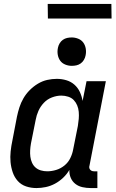

<svg xmlns="http://www.w3.org/2000/svg" viewBox="-20 -942 590 974"><path d="M165 12Q137 12 112 3.5Q87 -5 70 -24Q53 -43 44.5 -68Q36 -93 33.5 -119.5Q31 -146 34 -174Q37 -202 43 -230L66 -350Q71 -374 78.5 -397.5Q86 -421 99 -443.5Q112 -466 131 -485Q150 -504 172.5 -517.5Q195 -531 219.5 -536.5Q244 -542 268 -542Q293 -542 316.5 -535Q340 -528 357.5 -512.5Q375 -497 385 -475.5Q395 -454 399 -430L419 -530H517L434 -102Q432 -96 433 -90.5Q434 -85 437.5 -81Q441 -77 446 -75Q451 -73 457 -73H474V12H440Q419 12 398.5 7.5Q378 3 362.5 -9Q347 -21 339 -39.5Q331 -58 332 -80Q319 -58 300 -40Q281 -22 258.5 -10Q236 2 212 7Q188 12 165 12ZM220 -73Q242 -73 265 -80Q288 -87 307 -102.5Q326 -118 336.5 -139.5Q347 -161 351 -183L375 -303Q378 -321 379.5 -339Q381 -357 379.5 -374.5Q378 -392 371.5 -407.5Q365 -423 354 -434.5Q343 -446 326 -451.5Q309 -457 291 -457Q268 -457 244 -448Q220 -439 202.5 -420.5Q185 -402 175 -379.5Q165 -357 161 -334L137 -214Q134 -197 133 -180Q132 -163 134 -147Q136 -131 142.5 -116.5Q149 -102 160.5 -92Q172 -82 187.5 -77.5Q203 -73 220 -73ZM344 -608Q327 -608 311 -614.5Q295 -621 285.5 -634Q276 -647 273 -664.5Q270 -682 274 -700Q276 -711 282.5 -722Q289 -733 299 -740Q309 -747 320.5 -749.5Q332 -752 344 -752Q361 -752 377 -745.5Q393 -739 402.5 -726Q412 -713 415 -695.5Q418 -678 414 -660Q412 -649 405.5 -638Q399 -627 389 -620Q379 -613 367.5 -610.5Q356 -608 344 -608ZM546 -848H223L222 -922H545Z"/></svg>

Font: Lode Dark
Style: Bold Italic
Weight: 700
Italic angle: -11°
Monospace: yes
Designer: Belleve Invis
Foundry: Belleve Invis
Version: Version 29.2.0; ttfautohint (v1.8.3)